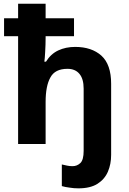

<svg xmlns="http://www.w3.org/2000/svg" viewBox="-20 -780 697 1040"><path d="M404.8 240.2Q378.9 240.2 356.9 236.3Q333 233.4 314.9 228V110.8Q337.4 116.2 343.8 117.2Q356.9 120.1 373 120.1Q397.5 120.1 415.5 103Q433.1 85.9 433.1 37.1V-299.8Q433.1 -353 410.2 -379.9Q387.7 -407.2 345.2 -407.2Q277.8 -407.2 252.9 -360.4Q227.1 -314.9 227.1 -227.1V0H78.1V-584H2V-681.2H78.1V-759.8H227.1V-681.2H380.9V-584H227.1V-575.2Q227.1 -539.6 224.6 -498Q222.7 -461.4 220.2 -445.8H229Q254.9 -487.8 295.4 -506.8Q335.9 -525.9 387.2 -525.9Q476.1 -525.9 529.3 -478.5Q582 -430.7 582 -326.2V59.1Q582 108.9 564.5 149.9Q546.9 190.9 507.8 215.8Q468.8 240.2 404.8 240.2Z"/></svg>

Font: Droid Sans Thai
Style: Bold
Weight: 700
Designer: Steve Matteson
Foundry: Ascender Corporation
Version: Version 1.00